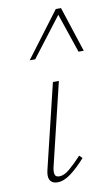

<svg xmlns="http://www.w3.org/2000/svg" viewBox="-82 -746 460 794"><g transform="rotate(-10 147.5 -349.5)"><path d="M94 4Q79 4 70 -3Q61 -10 59 -23Q57 -36 62 -56L147 -408H172L88 -59Q84 -40 87.5 -29.5Q91 -19 106 -19Q126 -19 149 -38.5Q172 -58 201 -89L213 -77Q180 -40 150.5 -18Q121 4 94 4ZM68 -513 211 -703H233L225 -688L91 -513ZM273 -513 214 -687 211 -703H233L295 -513Z"/></g></svg>

Font: Ysabeau Office Thin
Style: Italic
Weight: 250
Italic angle: -12°
Designer: Christian Thalmann (Catharsis Fonts)
Version: Version 2.001;gftools[0.9.30]; featfreeze: tnum,lnum,ss02